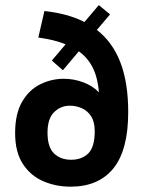

<svg xmlns="http://www.w3.org/2000/svg" viewBox="-20 -712 554 739"><path d="M251.7 6.5Q195 6.5 146.4 -14.5Q97.8 -35.5 68 -81Q38.2 -126.6 38.2 -199.9Q38.2 -274.2 65.1 -320.3Q91.9 -366.4 134.9 -387.6Q177.9 -408.8 225.6 -408.8Q264.8 -408.8 301.5 -394.8Q338.1 -380.7 360.8 -356.5Q356.5 -411.9 337.4 -450.6Q318.3 -489.3 283.5 -514.5L222 -441.6L179.5 -478.9L232.5 -541.5Q210.4 -550.6 184.1 -557Q157.9 -563.4 127.5 -567.5L150.9 -669.5Q240.5 -660.1 305.1 -627.3L360.3 -692.3L403.6 -656.7L352.9 -596.9Q413.4 -549.8 443.4 -471.7Q473.5 -393.6 473.5 -281Q473.5 -134.6 416.5 -64Q359.5 6.5 251.7 6.5ZM253.8 -97.1Q294.7 -97.1 319.7 -121.4Q344.6 -145.8 344.6 -207Q344.6 -243.2 330.6 -264.7Q316.5 -286.2 294.4 -295.7Q272.4 -305.2 248.8 -305.2Q213.5 -305.2 188.2 -280.2Q162.9 -255.2 162.9 -201.7Q162.9 -145.2 188.2 -121.1Q213.5 -97.1 253.8 -97.1Z"/></svg>

Font: Anaheim
Style: Regular
Weight: 400
Designer: Vernon Adams
Foundry: Vernon Adams
Version: Version 2.001